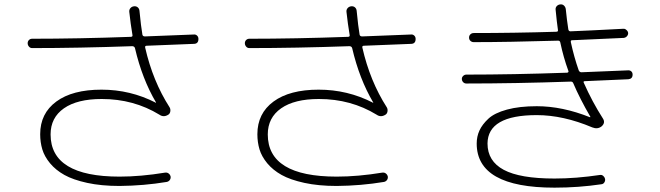

<svg xmlns="http://www.w3.org/2000/svg" viewBox="-20 -821 3040 884"><path d="M127.9 -599.6Q119.1 -599.6 113.3 -606.4Q107.4 -613.3 107.4 -622.1Q107.4 -630.9 113.3 -636.7Q119.1 -642.6 127.9 -642.6Q336.9 -642.6 582 -651.4Q591.8 -651.4 589.8 -660.2Q581.1 -711.9 575.2 -766.6Q574.2 -776.4 580.6 -783.7Q586.9 -791 597.2 -792Q607.4 -793 614.3 -787.1Q621.1 -781.2 622.1 -771.5Q628.9 -700.2 635.7 -661.1Q637.7 -653.3 647.5 -653.3L872.1 -662.1Q880.9 -663.1 887.2 -657.2Q893.6 -651.4 893.6 -641.6Q893.6 -620.1 874 -619.1L655.3 -610.4Q646.5 -610.4 648.4 -601.6Q683.6 -447.3 760.7 -327.1Q765.6 -319.3 764.2 -308.6Q762.7 -297.9 754.9 -293Q733.4 -279.3 713.9 -293Q595.7 -365.2 448.2 -365.2Q335.9 -365.2 274.4 -322.3Q212.9 -279.3 212.9 -202.1Q212.9 -7.8 530.3 -7.8Q627.9 -7.8 741.2 -26.4Q750 -27.3 756.8 -22Q763.7 -16.6 765.6 -7.8Q766.6 1 761.7 7.8Q756.8 14.6 748 16.6Q642.6 34.2 530.3 35.2Q446.3 35.2 381.3 21Q316.4 6.8 276.4 -15.6Q236.3 -38.1 210.4 -69.3Q184.6 -100.6 174.8 -133.3Q165 -166 165 -203.1Q165 -298.8 239.3 -353.5Q313.5 -408.2 447.3 -408.2Q580.1 -408.2 696.3 -348.6L697.3 -347.7Q697.3 -346.7 698.2 -347.7V-349.6Q634.8 -457 601.6 -598.6Q599.6 -607.4 589.8 -608.4Q339.8 -599.6 127.9 -599.6Z M1127.9 -599.6Q1119.1 -599.6 1113.3 -606.4Q1107.4 -613.3 1107.4 -622.1Q1107.4 -630.9 1113.3 -636.7Q1119.1 -642.6 1127.9 -642.6Q1336.9 -642.6 1582 -651.4Q1591.8 -651.4 1589.8 -660.2Q1581.1 -711.9 1575.2 -766.6Q1574.2 -776.4 1580.6 -783.7Q1586.9 -791 1597.2 -792Q1607.4 -793 1614.3 -787.1Q1621.1 -781.2 1622.1 -771.5Q1628.9 -700.2 1635.7 -661.1Q1637.7 -653.3 1647.5 -653.3L1872.1 -662.1Q1880.9 -663.1 1887.2 -657.2Q1893.6 -651.4 1893.6 -641.6Q1893.6 -620.1 1874 -619.1L1655.3 -610.4Q1646.5 -610.4 1648.4 -601.6Q1683.6 -447.3 1760.7 -327.1Q1765.6 -319.3 1764.2 -308.6Q1762.7 -297.9 1754.9 -293Q1733.4 -279.3 1713.9 -293Q1595.7 -365.2 1448.2 -365.2Q1335.9 -365.2 1274.4 -322.3Q1212.9 -279.3 1212.9 -202.1Q1212.9 -7.8 1530.3 -7.8Q1627.9 -7.8 1741.2 -26.4Q1750 -27.3 1756.8 -22Q1763.7 -16.6 1765.6 -7.8Q1766.6 1 1761.7 7.8Q1756.8 14.6 1748 16.6Q1642.6 34.2 1530.3 35.2Q1446.3 35.2 1381.3 21Q1316.4 6.8 1276.4 -15.6Q1236.3 -38.1 1210.4 -69.3Q1184.6 -100.6 1174.8 -133.3Q1165 -166 1165 -203.1Q1165 -298.8 1239.3 -353.5Q1313.5 -408.2 1447.3 -408.2Q1580.1 -408.2 1696.3 -348.6L1697.3 -347.7Q1697.3 -346.7 1698.2 -347.7V-349.6Q1634.8 -457 1601.6 -598.6Q1599.6 -607.4 1589.8 -608.4Q1339.8 -599.6 1127.9 -599.6Z M2127 -436.5Q2118.2 -436.5 2112.3 -442.9Q2106.4 -449.2 2106.4 -458Q2106.4 -465.8 2112.8 -471.7Q2119.1 -477.5 2127 -477.5Q2340.8 -477.5 2590.8 -486.3Q2594.7 -486.3 2596.7 -489.3Q2598.6 -492.2 2596.7 -495.1Q2574.2 -556.6 2559.6 -626Q2557.6 -633.8 2549.8 -633.8Q2316.4 -627 2161.1 -627Q2152.3 -627 2146 -632.8Q2139.6 -638.7 2139.6 -647.9Q2139.6 -657.2 2146 -663.1Q2152.3 -668.9 2161.1 -668.9Q2345.7 -668.9 2541 -674.8Q2550.8 -674.8 2548.8 -683.6Q2543.9 -716.8 2538.1 -776.4Q2537.1 -786.1 2543.5 -793Q2549.8 -799.8 2560.1 -800.8Q2570.3 -801.8 2577.1 -794.9Q2584 -788.1 2585 -778.3Q2589.8 -729.5 2596.7 -685.5Q2598.6 -676.8 2606.4 -676.8Q2683.6 -679.7 2849.6 -688.5Q2857.4 -689.5 2864.7 -682.6Q2872.1 -675.8 2872.1 -668Q2872.1 -660.2 2866.2 -653.8Q2860.4 -647.5 2851.6 -646.5Q2774.4 -642.6 2613.3 -635.7Q2606.4 -635.7 2608.4 -626Q2623 -558.6 2644.5 -497.1Q2648.4 -488.3 2657.2 -488.3Q2729.5 -491.2 2871.1 -497.1Q2879.9 -498 2886.2 -492.7Q2892.6 -487.3 2892.6 -477.5Q2892.6 -458 2873 -456.1Q2678.7 -447.3 2672.9 -447.3Q2664.1 -447.3 2668 -439.5Q2707 -351.6 2755.9 -275.4Q2768.6 -255.9 2750 -239.3Q2731.4 -224.6 2707 -234.4Q2573.2 -291 2451.2 -291Q2225.6 -291 2224.6 -160.2Q2224.6 -79.1 2299.3 -39.1Q2374 1 2533.2 1Q2631.8 1 2743.2 -15.6Q2751 -16.6 2757.3 -11.2Q2763.7 -5.9 2765.6 2Q2767.6 10.7 2762.7 18.6Q2757.8 26.4 2749 27.3Q2643.6 43 2533.2 43Q2174.8 43 2174.8 -160.2Q2174.8 -192.4 2187.5 -220.2Q2200.2 -248 2228.5 -274.4Q2256.8 -300.8 2314 -316.4Q2371.1 -332 2451.2 -332Q2569.3 -332 2696.3 -281.2L2698.2 -282.2V-283.2Q2649.4 -367.2 2619.1 -438.5Q2616.2 -445.3 2608.4 -445.3Q2348.6 -436.5 2127 -436.5Z"/></svg>

Font: Rounded-X Mgen+ 1mn light
Style: Regular
Weight: 200
Designer: [Source Han Sans]
Ryoko NISHIZUKA  (kana & ideographs); Paul D. Hunt (Latin, Greek & Cyrillic); Wenlong ZHANG  (bopomofo
Version: Version 1.059.20150602